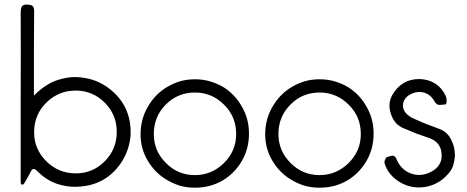

<svg xmlns="http://www.w3.org/2000/svg" viewBox="-20 -1158 2106 865"><path d="M365.2 -320.3Q340.8 -316.4 318.4 -316.4Q282.2 -316.4 249 -326.2Q194.3 -340.8 149.4 -385.7Q136.7 -398.4 129.9 -396.5Q123 -395.5 116.2 -379.9Q110.4 -368.2 103.5 -356.4Q96.7 -344.7 89.8 -333Q87.9 -331.1 85.9 -328.1Q84 -325.2 79.1 -326.2Q74.2 -328.1 74.2 -331.1Q73.2 -335 73.2 -337.9Q73.2 -343.8 73.2 -348.6Q73.2 -352.5 73.2 -358.4Q73.2 -543.9 73.2 -729.5Q74.2 -915 73.2 -1101.6Q73.2 -1118.2 78.1 -1127.9Q83 -1137.7 102.5 -1137.7Q103.5 -1137.7 105.5 -1136.7Q123 -1136.7 128.9 -1128.9Q133.8 -1122.1 133.8 -1106.4Q133.8 -1016.6 132.8 -927.7Q132.8 -838.9 132.8 -749Q132.8 -745.1 132.8 -740.2Q132.8 -735.4 132.8 -727.5Q162.1 -756.8 192.4 -775.4Q222.7 -794.9 258.8 -802.7Q293.9 -812.5 329.1 -810.5Q363.3 -808.6 396.5 -798.8Q456.1 -779.3 502 -732.4Q547.9 -685.5 562.5 -621.1Q568.4 -592.8 568.4 -564.5Q568.4 -556.6 568.4 -548.8Q565.4 -512.7 553.7 -480.5Q532.2 -419.9 482.4 -375Q432.6 -331.1 365.2 -320.3ZM505.9 -562.5Q505.9 -563.5 505.9 -564.5Q505.9 -640.6 453.1 -694.3Q399.4 -749 323.2 -750Q322.3 -750 321.3 -750Q245.1 -750 190.4 -697.3Q134.8 -643.6 133.8 -565.4Q133.8 -563.5 133.8 -560.5Q133.8 -487.3 187.5 -432.6Q243.2 -377 320.3 -377Q321.3 -377 322.3 -377Q397.5 -377 451.2 -430.7Q505.9 -485.4 505.9 -562.5Z M855.5 -312.5Q820.3 -312.5 787.1 -322.3Q754.9 -333 726.6 -350.6Q674.8 -382.8 643.6 -437.5Q613.3 -490.2 613.3 -552.7Q613.3 -554.7 613.3 -557.6Q614.3 -623 646.5 -677.7Q678.7 -733.4 730.5 -764.6Q758.8 -782.2 792 -792Q823.2 -800.8 857.4 -800.8Q858.4 -800.8 859.4 -800.8Q895.5 -800.8 927.7 -791Q960.9 -781.2 989.3 -763.7Q1041 -730.5 1071.3 -674.8Q1101.6 -621.1 1101.6 -557.6Q1101.6 -554.7 1101.6 -550.8Q1100.6 -485.4 1068.4 -430.7Q1036.1 -377 984.4 -345.7Q956.1 -329.1 923.8 -320.3Q892.6 -312.5 859.4 -312.5Q857.4 -312.5 855.5 -312.5ZM672.9 -554.7Q672.9 -477.5 727.5 -423.8Q781.2 -369.1 858.4 -369.1Q933.6 -369.1 989.3 -423.8Q1043.9 -478.5 1043.9 -552.7Q1043.9 -553.7 1043.9 -554.7Q1043.9 -632.8 989.3 -686.5Q934.6 -741.2 858.4 -741.2Q781.2 -741.2 727.5 -687.5Q672.9 -632.8 672.9 -554.7Z M1417 -312.5Q1381.8 -312.5 1348.6 -322.3Q1316.4 -333 1288.1 -350.6Q1236.3 -382.8 1205.1 -437.5Q1174.8 -490.2 1174.8 -552.7Q1174.8 -554.7 1174.8 -557.6Q1175.8 -623 1208 -677.7Q1240.2 -733.4 1292 -764.6Q1320.3 -782.2 1353.5 -792Q1384.8 -800.8 1418.9 -800.8Q1419.9 -800.8 1420.9 -800.8Q1457 -800.8 1489.3 -791Q1522.5 -781.2 1550.8 -763.7Q1602.5 -730.5 1632.8 -674.8Q1663.1 -621.1 1663.1 -557.6Q1663.1 -554.7 1663.1 -550.8Q1662.1 -485.4 1629.9 -430.7Q1597.7 -377 1545.9 -345.7Q1517.6 -329.1 1485.4 -320.3Q1454.1 -312.5 1420.9 -312.5Q1418.9 -312.5 1417 -312.5ZM1234.4 -554.7Q1234.4 -477.5 1289.1 -423.8Q1342.8 -369.1 1419.9 -369.1Q1495.1 -369.1 1550.8 -423.8Q1605.5 -478.5 1605.5 -552.7Q1605.5 -553.7 1605.5 -554.7Q1605.5 -632.8 1550.8 -686.5Q1496.1 -741.2 1419.9 -741.2Q1342.8 -741.2 1289.1 -687.5Q1234.4 -632.8 1234.4 -554.7Z M1870.1 -313.5Q1869.1 -313.5 1868.2 -313.5Q1815.4 -313.5 1771.5 -343.8Q1726.6 -375 1712.9 -421.9Q1711.9 -424.8 1711.9 -426.8Q1711.9 -432.6 1714.8 -437.5Q1718.8 -446.3 1719.7 -448.2Q1730.5 -454.1 1745.1 -456.1Q1759.8 -459 1767.6 -438.5Q1787.1 -392.6 1832 -376Q1877 -360.4 1921.9 -383.8Q1945.3 -395.5 1958 -415Q1970.7 -433.6 1969.7 -460Q1969.7 -486.3 1956.1 -505.9Q1942.4 -525.4 1916 -535.2Q1885.7 -545.9 1855.5 -556.6Q1825.2 -568.4 1795.9 -581.1Q1755.9 -598.6 1741.2 -644.5Q1725.6 -690.4 1747.1 -729.5Q1767.6 -765.6 1798.8 -784.2Q1829.1 -801.8 1867.2 -801.8Q1868.2 -801.8 1870.1 -801.8Q1910.2 -800.8 1939.5 -782.2Q1969.7 -763.7 1987.3 -727.5Q1993.2 -713.9 1992.2 -701.2Q1991.2 -689.5 1987.3 -687.5Q1980.5 -686.5 1963.9 -685.5Q1946.3 -683.6 1936.5 -703.1Q1918.9 -733.4 1888.7 -741.2Q1858.4 -749 1828.1 -732.4Q1800.8 -717.8 1795.9 -690.4Q1792 -663.1 1815.4 -641.6Q1824.2 -633.8 1835 -627.9Q1846.7 -622.1 1858.4 -617.2Q1883.8 -605.5 1910.2 -595.7Q1935.5 -585.9 1961.9 -576.2Q1997.1 -562.5 2013.7 -526.4Q2029.3 -495.1 2029.3 -460.9Q2029.3 -457 2029.3 -452.1Q2027.3 -431.6 2021.5 -412.1Q2014.6 -392.6 2002 -377.9Q1975.6 -346.7 1943.4 -331.1Q1910.2 -314.5 1870.1 -313.5Z"/></svg>

Font: Das Gitter
Style: Book
Weight: 400
Version: Version 006.000